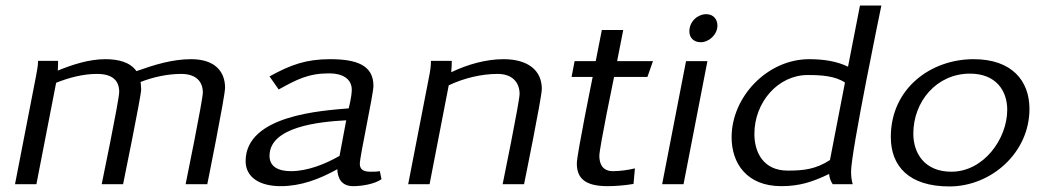

<svg xmlns="http://www.w3.org/2000/svg" viewBox="-20 -663 3743 691"><path d="M34 0H111L182 -365C229 -384 280 -397 329 -397C386 -397 409 -372 409 -332C409 -304 346 0 346 0H423C423 0 488 -318 488 -340C488 -346 487 -362 486 -368C532 -386 584 -397 632 -397C686 -397 710 -369 710 -330C710 -303 648 0 648 0H726C726 0 790 -317 790 -347C790 -407 752 -450 668 -450C600 -450 536 -430 471 -407C448 -440 405 -450 359 -450C301 -450 242 -431 188 -409C189 -417 189 -444 189 -444H117C117 -426 113 -409 110 -391Z M864 -83C864 -24 916 7 990 7C1063 7 1129 -18 1194 -54C1195 -23 1208 7 1251 7C1281 7 1327 0 1353 -18L1347 -47C1336 -45 1324 -45 1313 -45C1283 -45 1275 -57 1275 -74C1275 -101 1324 -324 1324 -354C1324 -428 1264 -450 1168 -450C1082 -450 1026 -430 950 -388L983 -341C1048 -377 1090 -399 1165 -399C1213 -399 1246 -379 1246 -340C1246 -315 1235 -273 1235 -273C1144 -265 864 -250 864 -83ZM950 -102C950 -207 1129 -225 1226 -230L1202 -102C1150 -72 1086 -47 1027 -47C979 -47 950 -65 950 -102Z M1449 0H1526L1595 -356C1650 -382 1713 -397 1771 -397C1825 -397 1850 -365 1850 -325C1850 -298 1789 0 1789 0H1866C1866 0 1930 -313 1930 -343C1930 -410 1880 -450 1792 -450C1729 -450 1662 -431 1604 -403C1605 -417 1606 -430 1606 -444H1531C1531 -425 1528 -405 1524 -386Z M2037 -386H2113C2113 -386 2056 -107 2056 -75C2056 -21 2086 7 2167 7C2196 7 2230 4 2260 -1L2265 -57C2240 -51 2211 -47 2186 -47C2148 -47 2137 -74 2137 -102C2137 -131 2190 -386 2190 -386H2310L2330 -443H2201L2223 -555H2146L2124 -443H2048Z M2363 0H2440L2526 -443H2449ZM2461 -550C2461 -527 2477 -511 2502 -511C2531 -511 2562 -538 2562 -571C2562 -594 2547 -612 2522 -612C2492 -612 2461 -587 2461 -550Z M2613 -169C2613 -76 2667 7 2792 7C2857 7 2904 -8 2964 -37C2965 -24 2969 -11 2977 0H3049C3045 -12 3043 -29 3043 -46C3043 -118 3152 -643 3152 -643H3075L3032 -423C2991 -443 2943 -450 2892 -450C2742 -450 2613 -315 2613 -169ZM2695 -181C2695 -295 2780 -393 2887 -393C2935 -393 2985 -390 3021 -366L2967 -87C2916 -54 2873 -49 2815 -49C2727 -49 2695 -115 2695 -181Z M3186 -170C3186 -65 3251 8 3397 8C3547 8 3685 -113 3685 -271C3685 -372 3622 -450 3484 -450C3330 -450 3186 -345 3186 -170ZM3267 -182C3267 -297 3350 -398 3471 -398C3564 -398 3605 -337 3605 -268C3605 -163 3520 -45 3404 -45C3308 -45 3267 -111 3267 -182Z"/></svg>

Font: KpSans
Style: Italic
Weight: 400
Italic angle: -11°
Version: Version 0.66